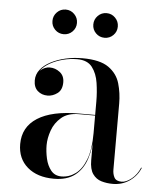

<svg xmlns="http://www.w3.org/2000/svg" viewBox="-50 -695 625 749"><g transform="rotate(5 263.0 -321.0)"><path d="M419 10Q395.5 10 374.5 3.8Q353.5 -2.5 340.5 -21Q327.5 -39.5 327.5 -75V-304.5Q327.5 -340.5 322 -377Q316.5 -413.5 297.8 -438Q279 -462.5 239 -462.5Q211.5 -462.5 184 -455.5Q156.5 -448.5 134 -436Q111.5 -423.5 97.8 -405.8Q84 -388 84 -366H82Q82 -391.5 98.8 -406.2Q115.5 -421 135.5 -421Q157 -421 174.8 -407.2Q192.5 -393.5 192.5 -368Q192.5 -338 174.2 -324.5Q156 -311 135.5 -311Q112.5 -311 96.8 -325Q81 -339 81 -366Q81 -389.5 95.8 -408.2Q110.5 -427 135.8 -440.2Q161 -453.5 193 -460.8Q225 -468 259 -468Q328 -468 361.8 -444Q395.5 -420 406.2 -382.5Q417 -345 417 -304.5V-46Q417 -28 424.2 -14.8Q431.5 -1.5 453 -1.5Q470.5 -1.5 491.5 -18.2Q512.5 -35 524.5 -63.5L526.5 -61.5Q513.5 -30 484.8 -10Q456 10 419 10ZM188.5 10Q123.5 10 84.8 -23.2Q46 -56.5 46 -113.5Q46 -180.5 102.2 -216.2Q158.5 -252 265 -252H374V-249.5H265Q221 -249.5 195.8 -228Q170.5 -206.5 159.8 -176Q149 -145.5 149 -118Q149 -93 155 -66Q161 -39 176 -20.2Q191 -1.5 217 -1.5Q247 -1.5 272 -19.8Q297 -38 312.2 -77.5Q327.5 -117 327.5 -180.5H329.5Q329.5 -123.5 315.5 -80.5Q301.5 -37.5 270.5 -13.8Q239.5 10 188.5 10ZM337.5 -555Q317.5 -555 303.5 -569Q289.5 -583 289.5 -603Q289.5 -623 303.5 -637.2Q317.5 -651.5 337.5 -651.5Q357.5 -651.5 371.5 -637.2Q385.5 -623 385.5 -603Q385.5 -583 371.5 -569Q357.5 -555 337.5 -555ZM177.5 -555Q157.5 -555 143.5 -569Q129.5 -583 129.5 -603Q129.5 -623 143.5 -637.2Q157.5 -651.5 177.5 -651.5Q197.5 -651.5 211.5 -637.2Q225.5 -623 225.5 -603Q225.5 -583 211.5 -569Q197.5 -555 177.5 -555Z"/></g></svg>

Font: Bodoni Moda 72pt
Style: Regular
Weight: 400
Designer: Owen Earl
Foundry: indestructible type
Version: Version 2.005